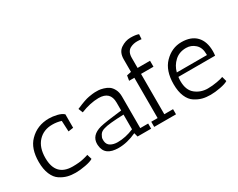

<svg xmlns="http://www.w3.org/2000/svg" viewBox="-94 -1182 2006 1617"><g transform="rotate(-30 908.5 -373.5)"><path d="M300 -446Q215 -446 162.5 -389.5Q110 -333 110 -231Q110 -54 275 -54Q339 -54 382 -64.5Q425 -75 429 -78L443 -31Q420 -16 367 -6Q314 4 271 4Q228 4 193 -5Q158 -14 122.5 -37Q87 -60 66 -109.5Q45 -159 45 -230Q45 -361 112 -428Q187 -505 301 -505Q337 -505 377.5 -495.5Q418 -486 440 -466V-335L391 -328L386 -433Q345 -446 300 -446Z M688 4Q555 4 547 -101Q546 -108 546 -115Q546 -199 647 -227Q703 -241 863 -259V-336Q863 -445 749 -445Q667 -444 575 -407L558 -450L568 -454Q646 -488 687 -495Q728 -502 747 -502.5Q766 -503 783.5 -502Q801 -501 829 -493Q857 -485 877.5 -470.5Q898 -456 913 -427Q928 -398 928 -358V-50H1005V0H873L863 -38Q773 4 688 4ZM706 -42Q782 -42 863 -76V-219Q713 -214 669 -199Q635 -190 621 -166.5Q607 -143 607 -129Q607 -115 607 -110Q610 -74 638 -58Q666 -42 706 -42Z M1315 -740 1312 -693Q1288 -696 1270.5 -696Q1253 -696 1236.5 -692.5Q1220 -689 1202 -680Q1162 -658 1162 -598V-500H1283V-442H1162V-50H1247V0H1035V-50H1097V-442H1046L1054 -490L1097 -499V-621Q1097 -690 1142 -720.5Q1187 -751 1237 -751Q1287 -751 1315 -740Z M1419 -224Q1419 -135 1470 -94.5Q1521 -54 1589 -54Q1633 -54 1679.5 -62.5Q1726 -71 1741 -78L1754 -31Q1731 -16 1678.5 -6Q1626 4 1582.5 4Q1539 4 1504.5 -5Q1470 -14 1434 -37Q1398 -60 1377 -109Q1356 -158 1356 -229Q1356 -361 1424 -431Q1495 -504 1589 -504Q1683 -504 1732.5 -452Q1782 -400 1782 -306Q1782 -286 1779 -263H1422Q1419 -242 1419 -224ZM1722 -313Q1722 -375 1685 -408.5Q1648 -442 1599 -442Q1532 -442 1488 -401.5Q1444 -361 1429 -302H1722Q1722 -308 1722 -313Z"/></g></svg>

Font: Antic Slab
Style: Regular
Weight: 400
Designer: Santiago Orozco
Foundry: Santiago Orozco
Version: Version 001.001